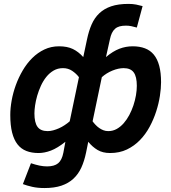

<svg xmlns="http://www.w3.org/2000/svg" viewBox="-20 -762 870 975"><path d="M674.8 -622.1Q659.7 -626.5 646.2 -629.2Q632.8 -631.8 620.1 -631.8Q601.6 -631.8 587.9 -628.2Q574.2 -624.5 564.5 -616Q554.7 -607.4 548.3 -594.2Q542 -581.1 538.1 -562L518.1 -472.2Q553.7 -502 586.2 -514.4Q618.7 -526.9 653.8 -526.9Q689 -526.9 716.1 -516.6Q743.2 -506.3 761.2 -484.4Q779.3 -462.4 788.6 -427.7Q797.9 -393.1 797.9 -344.2Q797.9 -313.5 792 -274.9Q786.1 -236.3 773.2 -196.3Q760.3 -156.2 740 -118.4Q719.7 -80.6 690.9 -50.8Q662.1 -21 624.5 -2.9Q586.9 15.1 539.1 15.1Q501.5 15.1 475.3 -0.5Q449.2 -16.1 428.2 -42L417 13.2Q408.2 55.7 393.1 88.9Q377.9 122.1 353 145.3Q328.1 168.5 292.2 180.7Q256.3 192.9 206.1 192.9Q170.9 192.9 144 186.8Q117.2 180.7 96.2 172.9L137.2 66.9Q160.6 74.7 180.7 78.9Q200.7 83 219.2 83Q255.9 83 275.1 67.1Q294.4 51.3 301.8 13.2L312 -42Q271.5 -9.8 238.5 2.7Q205.6 15.1 175.8 15.1Q140.6 15.1 113.8 4.6Q86.9 -5.9 68.8 -29.1Q50.8 -52.2 41.5 -88.9Q32.2 -125.5 32.2 -178.2Q32.2 -212.9 39.3 -252.2Q46.4 -291.5 60.5 -330.3Q74.7 -369.1 95.5 -404.5Q116.2 -439.9 143.8 -467.3Q171.4 -494.6 205.3 -510.7Q239.3 -526.9 279.8 -526.9Q321.3 -526.9 349.9 -513.2Q378.4 -499.5 402.8 -472.2L421.9 -562Q430.7 -604.5 445.3 -637.9Q460 -671.4 484.4 -694.6Q508.8 -717.8 544.7 -730Q580.6 -742.2 632.8 -742.2Q654.3 -742.2 671.4 -738.8Q688.5 -735.4 704.1 -731ZM380.9 -370.1Q367.2 -388.2 346.7 -402.1Q326.2 -416 299.8 -416Q273.4 -416 252.4 -403.8Q231.4 -391.6 215.3 -371.6Q199.2 -351.6 187.7 -326.4Q176.3 -301.3 168.9 -275.9Q161.6 -250.5 158.2 -226.8Q154.8 -203.1 154.8 -186Q154.8 -139.2 170.7 -117.7Q186.5 -96.2 222.2 -96.2Q235.4 -96.2 250 -100.1Q264.6 -104 279.5 -110.6Q294.4 -117.2 308.3 -126.5Q322.3 -135.7 334 -146ZM450.2 -146Q456.5 -137.2 465.1 -128.2Q473.6 -119.1 483.6 -112.1Q493.7 -105 505.1 -100.6Q516.6 -96.2 529.8 -96.2Q552.7 -96.2 572.3 -106.9Q591.8 -117.7 607.9 -136Q624 -154.3 636.5 -177.7Q648.9 -201.2 657.5 -226.8Q666 -252.4 670.4 -278.1Q674.8 -303.7 674.8 -326.2Q674.8 -373 658.9 -394.5Q643.1 -416 607.9 -416Q581.5 -416 551 -403.6Q520.5 -391.1 497.1 -370.1Z"/></svg>

Font: Clear Sans
Style: Bold Italic
Weight: 700
Italic angle: -12°
Foundry: Intel Corporation
Version: Version 1.00